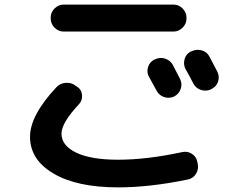

<svg xmlns="http://www.w3.org/2000/svg" viewBox="-20 -767 1040 834"><path d="M652.3 -508.8Q673.8 -519.5 696.3 -512.7Q718.8 -505.9 730.5 -485.4Q741.2 -465.8 762.7 -422.9Q772.5 -401.4 764.6 -379.9Q756.8 -358.4 736.3 -347.7Q713.9 -337.9 691.9 -345.7Q669.9 -353.5 659.2 -375Q654.3 -383.8 627 -433.6Q616.2 -453.1 623 -475.6Q629.9 -498 651.4 -508.8ZM819.3 -405.3Q814.5 -415 803.2 -436Q792 -457 786.1 -466.8Q775.4 -486.3 781.7 -509.8Q788.1 -533.2 808.6 -543L811.5 -543.9Q833 -554.7 856 -548.3Q878.9 -542 889.6 -521.5Q922.9 -458 923.8 -456.1Q934.6 -434.6 927.2 -412.6Q919.9 -390.6 899.4 -380.9L896.5 -378.9Q875 -369.1 852.5 -376.5Q830.1 -383.8 819.3 -405.3ZM790 -686.5Q790 -663.1 772.9 -646.5Q755.9 -629.9 733.4 -629.9H256.8Q233.4 -629.9 216.8 -647Q200.2 -664.1 200.2 -686.5V-690.4Q200.2 -713.9 217.3 -730.5Q234.4 -747.1 256.8 -747.1H733.4Q756.8 -747.1 773.4 -730Q790 -712.9 790 -690.4ZM493.2 46.9Q314.5 46.9 212.4 -13.2Q110.4 -73.2 110.4 -172.9Q110.4 -265.6 224.6 -387.7Q240.2 -405.3 265.6 -407.2Q291 -409.2 309.6 -393.6L317.4 -388.7Q335 -376 336.4 -353Q337.9 -330.1 323.2 -314.5Q247.1 -233.4 247.1 -186.5Q247.1 -134.8 311 -104Q375 -73.2 493.2 -73.2Q618.2 -73.2 771.5 -106.4Q794.9 -111.3 814 -98.6Q833 -85.9 836.9 -64.5L838.9 -55.7Q843.8 -32.2 831.5 -12.2Q819.3 7.8 795.9 12.7Q630.9 46.9 493.2 46.9Z"/></svg>

Font: Rounded Mgen+ 1mn bold
Style: Bold
Weight: 700
Designer: [Source Han Sans]
Ryoko NISHIZUKA  (kana & ideographs); Paul D. Hunt (Latin, Greek & Cyrillic); Wenlong ZHANG  (bopomofo
Version: Version 1.059.20150602